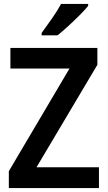

<svg xmlns="http://www.w3.org/2000/svg" viewBox="-20 -1051 549 978"><path d="M484 -93H25V-179L334 -702H33V-807H476V-721L166 -199H484ZM429 -1021Q414 -1002 386 -974Q358 -946 327.5 -918Q297 -890 273 -871H192V-883Q216 -916 244.5 -956.5Q273 -997 291 -1031H429Z"/></svg>

Font: Noto Sans Telugu UI SemiCondensed SemiBold
Style: Regular
Weight: 600
Width: 4
Designer: Jelle Bosma - Monotype Design Team
Foundry: Monotype Imaging Inc.
Version: Version 2.005; ttfautohint (v1.8.4.7-5d5b)